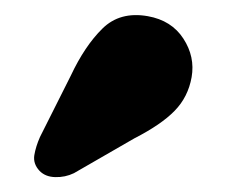

<svg xmlns="http://www.w3.org/2000/svg" viewBox="-20 -760 300 254"><path d="M73.5 -659.6Q92.1 -699.2 115.4 -722.1Q138.6 -745.1 175.5 -738.6Q207 -733 222.6 -708.9Q238.2 -684.9 233.5 -657.9Q228.8 -631.6 211.1 -613.5Q193.5 -595.3 157.8 -577L77.8 -530.9Q66.2 -525.3 53.1 -525.7Q40 -526 32.3 -534Q23.6 -543.3 25.4 -554.7Q27.3 -566.1 32.9 -578.8Z"/></svg>

Font: Fraunces SuperSoft
Style: Regular
Weight: 900
Version: Version 1.000;[b76b70a41]